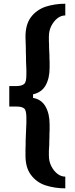

<svg xmlns="http://www.w3.org/2000/svg" viewBox="-20 -820 404 1041"><path d="M334 201.2V137.7C319.3 137.7 304.7 132.8 291 122.1C277.3 111.3 266.6 97.7 257.8 80.1C249 62.5 245.1 43.9 245.1 23.4V-2C246.1 -12.7 246.1 -24.4 247.1 -37.1C247.1 -49.8 247.1 -63.5 248 -76.2C248 -89.8 248 -102.5 249 -114.3V-144.5C249 -182.6 242.2 -214.8 227.5 -241.2C212.9 -267.6 189.5 -284.2 159.2 -289.1V-308.6C189.5 -315.4 212.9 -331.1 227.5 -357.4C242.2 -383.8 249 -416 249 -453.1V-483.4C248 -496.1 248 -508.8 248 -521.5C247.1 -534.2 247.1 -547.9 246.1 -560.5C246.1 -573.2 246.1 -585.9 245.1 -596.7V-621.1C245.1 -641.6 249 -661.1 257.8 -678.7C266.6 -695.3 277.3 -710 291 -720.7C304.7 -731.4 319.3 -736.3 334 -736.3V-799.8C294.9 -799.8 258.8 -793.9 225.6 -783.2C193.4 -771.5 167 -752.9 147.5 -726.6C127.9 -700.2 118.2 -665 118.2 -621.1C118.2 -614.3 118.2 -602.5 119.1 -587.9C120.1 -573.2 120.1 -557.6 120.1 -540C121.1 -522.5 121.1 -504.9 121.1 -488.3C122.1 -471.7 122.1 -456.1 123 -443.4V-414.1C123 -387.7 119.1 -371.1 110.4 -364.3C101.6 -357.4 87.9 -353.5 71.3 -353.5H30.3V-242.2H71.3C87.9 -242.2 101.6 -239.3 110.4 -232.4C119.1 -225.6 123 -209 123 -182.6V-153.3C122.1 -140.6 122.1 -125 121.1 -108.4C120.1 -91.8 120.1 -75.2 119.1 -57.6C119.1 -40 119.1 -24.4 118.2 -9.8V23.4C118.2 67.4 127.9 101.6 147.5 127.9C167 154.3 193.4 173.8 225.6 184.6C258.8 195.3 294.9 201.2 334 201.2Z"/></svg>

Font: Yellow Ladder Regular
Style: Regular
Weight: 400
Designer: Zima Creative
Version: Version 2.002